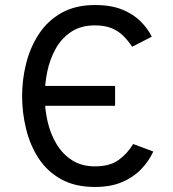

<svg xmlns="http://www.w3.org/2000/svg" viewBox="-20 -732 687 764"><path d="M106 -311V-390H438V-311ZM358 12Q278.5 12 223 -19Q167.5 -50 133.5 -102.2Q99.5 -154.5 83.8 -219Q68 -283.5 68 -350Q68 -416 84.2 -480.2Q100.5 -544.5 135 -597Q169.5 -649.5 224.8 -680.8Q280 -712 358 -712Q422.5 -712 467.2 -693.5Q512 -675 540.2 -646.2Q568.5 -617.5 584 -586L506 -546Q489.5 -570.5 470 -589.8Q450.5 -609 423.5 -620Q396.5 -631 358 -631Q302 -631 263.5 -605.5Q225 -580 201.8 -538.5Q178.5 -497 168.2 -447.5Q158 -398 158 -350Q158 -298 169.5 -248Q181 -198 205.5 -157.8Q230 -117.5 267.8 -93.8Q305.5 -70 358 -70Q416 -70 451 -94.8Q486 -119.5 510 -159L590 -129Q572 -90 541 -58Q510 -26 464.8 -7Q419.5 12 358 12Z"/></svg>

Font: Undotted
Style: Regular
Weight: 400
Designer: Delve Withrington, Dave Bailey, Thomas Jockin
Foundry: Delve Fonts LLC
Version: Version 4.000